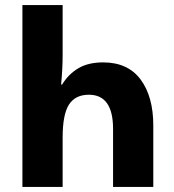

<svg xmlns="http://www.w3.org/2000/svg" viewBox="-20 -734 683 754"><path d="M68 0H226V-194Q226 -285 251 -323.5Q276 -362 329 -362Q424 -362 424 -228V0H582V-241Q582 -355 532 -422Q482 -489 385 -489Q326 -489 287 -465.5Q248 -442 224 -402H220Q226 -465 226 -518V-714H68Z"/></svg>

Font: Noto Sans Georgian Condensed Extra
Style: Regular
Weight: 800
Width: 3
Designer: Monotype Design Team
Foundry: Monotype Imaging Inc.
Version: Version 1.901